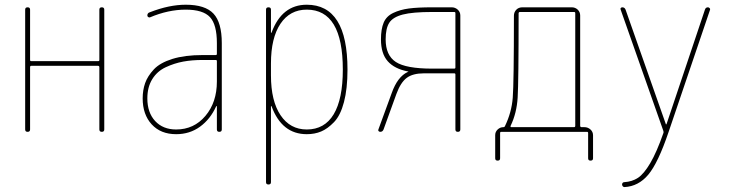

<svg xmlns="http://www.w3.org/2000/svg" viewBox="-20 -550 3040 801"><path d="M85 -9.8V-509.8Q85 -519.5 95.2 -519.5Q105.5 -519.5 105.5 -509.8V-299.8Q105.5 -294.9 110.4 -294.9H389.6Q394.5 -294.9 394.5 -299.8V-509.8Q394.5 -519.5 404.8 -519.5Q415 -519.5 415 -509.8V-9.8Q415 0 404.8 0Q394.5 0 394.5 -9.8V-269.5Q394.5 -274.4 389.6 -275.4H110.4Q105.5 -275.4 105.5 -269.5V-9.8Q105.5 0 95.2 0Q85 0 85 -9.8Z M884.8 -210V-294.9Q884.8 -299.8 879.9 -299.8H825.2Q781.2 -299.8 744.1 -293Q707 -286.1 671.4 -269.5Q635.7 -252.9 615.2 -219.7Q594.7 -186.5 594.7 -139.6Q594.7 -80.1 627.4 -44.9Q660.2 -9.8 714.8 -9.8Q789.1 -9.8 836.9 -66.4Q884.8 -123 884.8 -210ZM879.9 -320.3Q884.8 -320.3 884.8 -325.2V-370.1Q884.8 -447.3 856 -478.5Q827.1 -509.8 754.9 -509.8Q681.6 -509.8 605.5 -477.5Q601.6 -476.6 598.1 -479Q594.7 -481.4 594.7 -485.4Q594.7 -496.1 605.5 -499Q685.5 -530.3 754.9 -530.3Q835.9 -530.3 870.6 -493.2Q905.3 -456.1 905.3 -370.1V-9.8Q905.3 0 895 0Q884.8 0 884.8 -9.8V-106.4Q884.8 -107.4 883.8 -107.4Q881.8 -107.4 881.8 -106.4Q857.4 -52.7 814.5 -21.5Q771.5 9.8 714.8 9.8Q650.4 9.8 612.8 -31.2Q575.2 -72.3 575.2 -139.6Q575.2 -173.8 585.4 -203.1Q595.7 -232.4 621.6 -260.3Q647.5 -288.1 699.2 -304.2Q751 -320.3 825.2 -320.3Z M1110.4 -285.2V-235.4Q1110.4 -128.9 1150.4 -69.3Q1190.4 -9.8 1259.8 -9.8Q1334 -9.8 1372.1 -73.2Q1410.2 -136.7 1410.2 -259.8Q1410.2 -509.8 1259.8 -509.8Q1189.5 -509.8 1149.9 -450.7Q1110.4 -391.6 1110.4 -285.2ZM1089.8 210V-509.8Q1089.8 -519.5 1100.1 -519.5Q1110.4 -519.5 1110.4 -509.8V-414.1Q1110.4 -413.1 1111.3 -413.1Q1113.3 -413.1 1113.3 -415Q1156.2 -530.3 1259.8 -530.3Q1429.7 -530.3 1429.7 -259.8Q1429.7 -179.7 1415 -124Q1400.4 -68.4 1373.5 -40.5Q1346.7 -12.7 1319.8 -1.5Q1293 9.8 1259.8 9.8Q1156.2 9.8 1113.3 -105.5Q1113.3 -107.4 1111.3 -107.4Q1110.4 -107.4 1110.4 -106.4V210Q1110.4 219.7 1100.1 219.7Q1089.8 219.7 1089.8 210Z M1588.9 -385.7Q1588.9 -319.3 1631.3 -291.5Q1673.8 -263.7 1783.2 -263.7H1875Q1879.9 -263.7 1879.9 -268.6V-495.1Q1879.9 -500 1875 -500H1783.2Q1701.2 -500 1660.2 -489.3Q1619.1 -478.5 1604 -455.1Q1588.9 -431.6 1588.9 -385.7ZM1566.4 0Q1562.5 0 1559.6 -2.9Q1556.6 -5.9 1558.6 -9.8L1614.3 -162.1Q1638.7 -230.5 1681.6 -250Q1683.6 -250 1683.6 -251Q1683.6 -252 1681.6 -252Q1626 -262.7 1597.7 -294.4Q1569.3 -326.2 1569.3 -385.7Q1569.3 -428.7 1580.6 -455.6Q1591.8 -482.4 1620.6 -496.1Q1649.4 -509.8 1686 -514.6Q1722.7 -519.5 1783.2 -519.5H1864.3Q1878.9 -519.5 1889.6 -509.8Q1900.4 -500 1900.4 -485.4V-9.8Q1900.4 0 1890.1 0Q1879.9 0 1879.9 -9.8V-239.3Q1879.9 -244.1 1875 -244.1H1749Q1702.1 -244.1 1676.8 -225.1Q1651.4 -206.1 1633.8 -158.2L1580.1 -9.8Q1576.2 0 1566.4 0Z M2110.4 -25.4Q2108.4 -20.5 2112.3 -19.5H2375Q2379.9 -19.5 2379.9 -25.4V-495.1Q2379.9 -500 2375 -500H2149.4Q2144.5 -500 2143.6 -495.1Q2143.6 -208 2139.6 -143.1Q2135.7 -78.1 2110.4 -25.4ZM2045.9 110.4V13.7Q2045.9 0 2056.2 -9.8Q2066.4 -19.5 2080.1 -19.5Q2085 -19.5 2086.9 -24.4Q2114.3 -81.1 2119.1 -142.1Q2124 -203.1 2124 -484.4Q2124 -499 2133.8 -509.3Q2143.6 -519.5 2159.2 -519.5H2365.2Q2379.9 -519.5 2390.1 -509.8Q2400.4 -500 2400.4 -485.4V-25.4Q2400.4 -20.5 2405.3 -19.5H2418Q2432.6 -19.5 2443.4 -9.8Q2454.1 0 2454.1 14.6V110.4Q2454.1 120.1 2443.8 120.1Q2433.6 120.1 2433.6 110.4V4.9Q2433.6 0 2428.7 0H2071.3Q2066.4 0 2066.4 4.9V110.4Q2066.4 120.1 2056.2 120.1Q2045.9 120.1 2045.9 110.4Z M2747.1 -4.9 2569.3 -509.8Q2567.4 -513.7 2569.8 -516.6Q2572.3 -519.5 2576.2 -519.5Q2585.9 -519.5 2589.8 -509.8L2757.8 -32.2Q2757.8 -31.2 2758.8 -31.2Q2760.7 -31.2 2760.7 -32.2L2920.9 -509.8Q2923.8 -519.5 2933.6 -519.5Q2936.5 -519.5 2939.9 -516.6Q2943.4 -513.7 2942.4 -509.8L2769.5 0Q2725.6 129.9 2684.6 178.7Q2643.6 227.5 2585 230.5Q2581.1 230.5 2578.1 227.1Q2575.2 223.6 2575.2 219.7Q2575.2 215.8 2577.6 212.9Q2580.1 210 2584 210Q2617.2 208 2641.6 191.9Q2666 175.8 2692.9 130.4Q2719.7 85 2748 3.9Q2749 1 2747.1 -4.9Z"/></svg>

Font: Rounded-L Mgen+ 2m thin
Style: Regular
Weight: 100
Designer: [Source Han Sans]
Ryoko NISHIZUKA  (kana & ideographs); Paul D. Hunt (Latin, Greek & Cyrillic); Wenlong ZHANG  (bopomofo
Version: Version 1.059.20150602